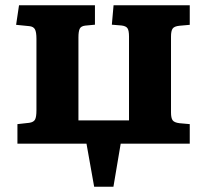

<svg xmlns="http://www.w3.org/2000/svg" viewBox="-20 -544 779 727"><path d="M336.5 163 307.5 0H46V-74L91 -79Q107.5 -81.5 112.7 -91.3Q118 -101 118 -127V-397Q118 -423 112.2 -433.2Q106.5 -443.5 91 -445L41 -450L52 -524H339.5V-450.5L302.5 -447Q286.5 -445 281.8 -435Q277 -425 277 -402.5V-88H468.5V-405.5Q468.5 -428.5 462.7 -437Q457 -445.5 440 -447.5L403.5 -450.5L410 -524H698.5V-450L659.5 -446.5Q639.5 -444.5 633.5 -435.5Q627.5 -426.5 627.5 -405.5V-118.5Q627.5 -97.5 633.5 -88.8Q639.5 -80 659.5 -77.5L698.5 -74V0H437L409.5 163Z"/></svg>

Font: Literata Variable Black
Style: Regular
Weight: 900
Designer: Latin by Veronika Burian and Jose Scaglione. Greek by Irene Vlachou. Cyrillic by Vera Evstafieva.
Foundry: TypeTogether
Version: Version 3.021